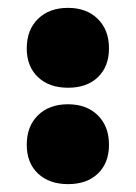

<svg xmlns="http://www.w3.org/2000/svg" viewBox="-20 -457 345 488"><path d="M48 -334Q48 -381 76.5 -409Q105 -437 153 -437Q200 -437 228.5 -409Q257 -381 257 -334Q257 -288 229 -261Q201 -234 153 -234Q105 -234 76.5 -261Q48 -288 48 -334ZM48 -89Q48 -136 76.5 -164Q105 -192 153 -192Q200 -192 228.5 -164Q257 -136 257 -89Q257 -43 229 -16Q201 11 153 11Q105 11 76.5 -16Q48 -43 48 -89Z"/></svg>

Font: Ysabeau Black
Style: Regular
Weight: 900
Designer: Christian Thalmann (Catharsis Fonts)
Version: Version 0.003